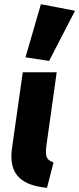

<svg xmlns="http://www.w3.org/2000/svg" viewBox="-20 -874 376 911"><path d="M249 -531H88L37 -171C35 -157 34 -144 34 -132C34 -46 82 6 203 17L234 -103C207 -113 198 -125 198 -153C198 -163 199 -174 201 -189ZM213 -585 336 -823 174 -854 101 -602Z"/></svg>

Font: Fira Sans OT
Style: Bold Italic
Weight: 700
Italic angle: -8°
Designer: Carrois Corporate & Edenspiekermann
Foundry: Carrois Corporate GbR & Edenspiekermann AG
Version: Version 2.001